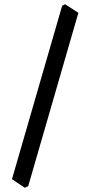

<svg xmlns="http://www.w3.org/2000/svg" viewBox="-20 -769 423 899"><path d="M96 110 36 70 271 -742 285 -749 347 -709 112 103Z"/></svg>

Font: Jaini Purva
Style: Regular
Weight: 400
Designer: Maithili Shingre, Girish Dalvi (Devanagari), Taresh Vohra (Latin)
Foundry: Ek Type
Version: Version 2.000; ttfautohint (v1.8.4.7-5d5b)